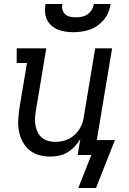

<svg xmlns="http://www.w3.org/2000/svg" viewBox="-20 -770 640 954"><path d="M345 -610Q325 -610 305 -613Q285 -616 267.5 -623Q250 -630 235.5 -643Q221 -656 213 -673Q205 -690 204 -710Q203 -730 206 -750H290Q287 -736 290.5 -722Q294 -708 304 -699Q314 -690 328 -687Q342 -684 357 -684Q372 -684 387 -687Q402 -690 415 -699Q428 -708 436 -721.5Q444 -735 446 -750H530Q526 -729 518.5 -709.5Q511 -690 497 -673Q483 -656 465 -643Q447 -630 426.5 -623Q406 -616 385.5 -613Q365 -610 345 -610ZM369 164 434 0H366L379 -79Q367 -59 351 -42Q335 -25 315 -13Q295 -1 273 3.5Q251 8 230 8Q201 8 174 0.5Q147 -7 126.5 -24Q106 -41 93 -65Q80 -89 74.5 -116Q69 -143 70.5 -172Q72 -201 76 -230L114 -457H63V-530H210L158 -218Q155 -199 154 -181Q153 -163 156.5 -145.5Q160 -128 167.5 -112.5Q175 -97 188.5 -86Q202 -75 219 -70Q236 -65 255 -65Q272 -65 289 -68.5Q306 -72 322 -80Q338 -88 351.5 -100.5Q365 -113 374.5 -128Q384 -143 389.5 -159.5Q395 -176 397 -193L453 -530H537L461 -74H551L457 164Z"/></svg>

Font: Iosevka Slab Extended
Style: Italic
Weight: 400
Width: 7
Italic angle: -9°
Monospace: yes
Designer: Belleve Invis
Foundry: Belleve Invis
Version: Version 11.1.0; ttfautohint (v1.8.3)